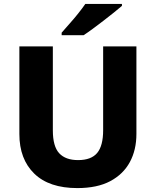

<svg xmlns="http://www.w3.org/2000/svg" viewBox="-20 -951 796 981"><path d="M677 -267Q677 -185 643.5 -123Q610 -61 543.5 -25.5Q477 10 375 10Q231 10 155 -64Q79 -138 79 -266V-714H250V-285Q250 -203 282.5 -168Q315 -133 379 -133Q446 -133 476.5 -169.5Q507 -206 507 -286V-714H677ZM603 -921Q587 -907 562 -887Q537 -867 508.5 -845Q480 -823 453.5 -803.5Q427 -784 407 -771H295V-784Q311 -803 334 -828.5Q357 -854 379 -881.5Q401 -909 416 -931H603Z"/></svg>

Font: Noto Sans Gurmukhi UI ExtraBold
Style: Regular
Weight: 800
Designer: Jelle Bosma - Monotype Design Team
Foundry: Monotype Imaging Inc.
Version: Version 2.004; ttfautohint (v1.8.4.7-5d5b)